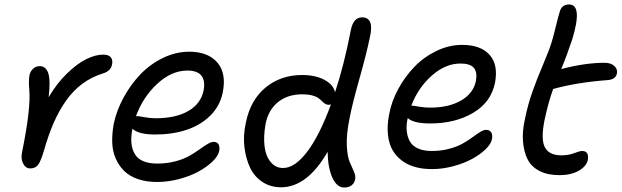

<svg xmlns="http://www.w3.org/2000/svg" viewBox="-20 -794 2800 865"><path d="M116.2 -35.2Q95.7 -35.2 84.5 -56.6Q73.2 -78.1 79.1 -106.9Q120.1 -308.1 111.8 -392.1Q108.4 -429.7 112.8 -455.1Q116.7 -473.1 129.4 -484.6Q142.1 -496.1 159.2 -496.1Q186.5 -496.1 197.3 -464.6Q208 -433.1 199.2 -356Q235.8 -418.5 282 -463.1Q328.1 -507.8 369.1 -527.8Q410.2 -547.9 444.8 -547.9Q469.7 -547.9 479.2 -535.9Q488.8 -523.9 484.9 -503.9Q479.5 -473.6 442.9 -462.9Q391.6 -446.8 350.3 -416Q309.1 -385.3 277.3 -340.1Q245.6 -294.9 221.9 -240.7Q198.2 -186.5 178.2 -116.2Q164.1 -67.9 151.6 -51.5Q139.2 -35.2 116.2 -35.2Z M687.5 25.9Q639.2 25.9 601.1 12.7Q563 -0.5 539.1 -24.2Q515.1 -47.9 501 -80.6Q486.8 -113.3 485.6 -152.1Q484.4 -190.9 492.2 -234.9Q504.4 -294.4 535.6 -352.5Q566.9 -410.6 610.8 -457.3Q654.8 -503.9 713.1 -532.5Q771.5 -561 832.5 -561Q917.5 -561 959.2 -512.2Q1001 -463.4 983.4 -377Q971.2 -316.4 927.5 -273.2Q883.8 -230 820.3 -209Q756.8 -188 679.2 -188Q604 -188 576.7 -213.9Q562 -142.1 587.6 -99.6Q613.3 -57.1 688.5 -57.1Q731.9 -57.1 769.8 -67.1Q807.6 -77.1 832.8 -91.6Q857.9 -106 877.9 -120.4Q897.9 -134.8 914.3 -144.8Q930.7 -154.8 942.4 -154.8Q958 -154.8 964.6 -143.8Q971.2 -132.8 967.3 -112.8Q962.9 -90.8 937.5 -66.4Q912.1 -42 875 -21.5Q837.9 -1 787.6 12.5Q737.3 25.9 687.5 25.9ZM597.7 -271Q604.5 -271 630.9 -266.1Q657.2 -261.2 680.7 -261.2Q772.5 -261.2 828.9 -294.2Q885.3 -327.1 897.5 -387.2Q913.1 -476.1 824.2 -476.1Q752.9 -476.1 688.5 -416.5Q624 -356.9 592.3 -270Z M1246.1 49.8Q1199.2 49.8 1162.8 26.1Q1126.5 2.4 1107.2 -37.6Q1087.9 -77.6 1081.3 -130.1Q1074.7 -182.6 1087.4 -240.2Q1107.9 -343.3 1176.5 -399.7Q1245.1 -456.1 1341.3 -456.1Q1400.9 -456.1 1441.7 -434.3Q1482.4 -412.6 1489.3 -377.9Q1528.8 -495.6 1561 -660.2Q1572.3 -715.8 1611.3 -715.8Q1667.5 -715.8 1646 -624Q1630.4 -549.3 1599.1 -438.7Q1567.9 -328.1 1555.2 -263.2Q1540 -188 1542.5 -138.2Q1544.9 -88.4 1555.2 -64.7Q1565.4 -41 1574.2 -21.5Q1583 -2 1580.1 13.2Q1577.6 29.8 1564.7 40.3Q1551.8 50.8 1530.3 50.8Q1497.6 50.8 1477.3 6.1Q1457 -38.6 1456.1 -109.9Q1363.8 49.8 1246.1 49.8ZM1176.3 -234.9Q1166.5 -178.7 1171.9 -134.8Q1177.2 -90.8 1199.5 -64Q1221.7 -37.1 1255.4 -37.1Q1308.6 -37.1 1364.5 -111.1Q1420.4 -185.1 1471.2 -324.2Q1467.8 -321.8 1460.9 -321.8Q1451.7 -321.8 1444.3 -326.7Q1437 -331.5 1430.2 -338.6Q1423.3 -345.7 1413.8 -352.5Q1404.3 -359.4 1386 -364.3Q1367.7 -369.1 1342.3 -369.1Q1275.4 -369.1 1231.9 -333.5Q1188.5 -297.9 1176.3 -234.9Z M1926.8 -32.2Q1846.2 -32.2 1797.1 -65.9Q1748 -99.6 1733.6 -155Q1719.2 -210.4 1733.9 -282.2Q1744.6 -338.9 1774.7 -394Q1804.7 -449.2 1847.2 -493.2Q1889.6 -537.1 1946.3 -564.5Q2002.9 -591.8 2062 -591.8Q2145.5 -591.8 2185.5 -547.1Q2225.6 -502.4 2210 -420.9Q2192.4 -333.5 2111.6 -285.6Q2030.8 -237.8 1918 -237.8Q1842.8 -237.8 1816.9 -262.2Q1809.6 -231 1812.5 -203.9Q1815.4 -176.8 1826.7 -156.7Q1837.9 -136.7 1863 -125.2Q1888.2 -113.8 1924.8 -113.8Q1966.8 -113.8 2003.4 -123.5Q2040 -133.3 2064.5 -147.2Q2088.9 -161.1 2108.2 -175.3Q2127.4 -189.5 2143.1 -199.2Q2158.7 -209 2169.9 -209Q2186.5 -209 2193.4 -197Q2200.2 -185.1 2195.8 -165Q2191.4 -144 2166.7 -120.6Q2142.1 -97.2 2106.2 -77.6Q2070.3 -58.1 2022 -45.2Q1973.6 -32.2 1926.8 -32.2ZM1836.9 -317.9Q1842.3 -317.9 1867.9 -313.5Q1893.6 -309.1 1917 -309.1Q2002 -309.1 2057.4 -341.3Q2112.8 -373.5 2124 -429.2Q2131.3 -468.3 2115 -488Q2098.6 -507.8 2054.7 -507.8Q1986.8 -507.8 1925.3 -453.4Q1863.8 -398.9 1833 -317.9Z M2500.5 -4.9Q2446.8 -4.9 2410.2 -23.9Q2373.5 -43 2356.7 -76.7Q2339.8 -110.4 2336.2 -157Q2332.5 -203.6 2345.2 -258.8Q2358.4 -324.2 2379.9 -384.3Q2401.4 -444.3 2427 -503.9Q2452.6 -563.5 2465.3 -604Q2475.1 -637.7 2485.6 -680.7Q2496.1 -723.6 2501.5 -740.2Q2510.3 -773.9 2543.5 -773.9Q2606.4 -773.9 2557.6 -615.2Q2533.7 -543.5 2508.3 -482.9Q2617.2 -511.2 2703.6 -511.2Q2731.4 -511.2 2747.3 -497.1Q2763.2 -482.9 2759.3 -462.9Q2753.9 -436 2717.3 -433.1Q2579.1 -422.9 2472.2 -393.1Q2450.7 -335.4 2432.6 -250Q2416 -165.5 2435.1 -129.9Q2454.1 -94.2 2509.3 -94.2Q2541.5 -94.2 2566.7 -104Q2591.8 -113.8 2602.5 -113.8Q2634.3 -113.8 2628.4 -74.2Q2622.6 -44.9 2587.4 -24.9Q2552.2 -4.9 2500.5 -4.9Z"/></svg>

Font: Shantell Sans Irregular Bouncy
Style: Italic
Weight: 400
Italic angle: -11.31°
Designer: Stephen Nixon, Anya Danilova, Shantell Martin
Foundry: Arrow Type
Version: Version 1.006;[9816181b4]